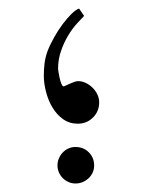

<svg xmlns="http://www.w3.org/2000/svg" viewBox="-20 -392 353 447"><path d="M210.9 -153.8Q210.9 -132.8 196.5 -118.4Q182.1 -104 161.1 -104Q141.6 -104 126.7 -114.7Q111.8 -125.5 102.1 -141.8Q92.3 -158.2 87.2 -178Q82 -197.8 82 -215.8Q82 -228.5 83.5 -242.7Q85 -256.8 90.3 -272Q96.7 -288.6 106.2 -305.4Q115.7 -322.3 126.2 -336.2Q136.7 -350.1 146.7 -359.9Q156.7 -369.6 164.1 -372.1L175.8 -355Q168.9 -348.1 158.4 -336.4Q147.9 -324.7 138.4 -308.8Q128.9 -293 122.1 -273.4Q115.2 -253.9 115.2 -231.9Q115.2 -230.5 116.2 -223.9Q117.2 -217.3 118.9 -210Q120.6 -202.6 123 -196.8Q125.5 -190.9 127.9 -190.9Q129.4 -190.9 133.3 -192.9Q137.2 -194.8 142.3 -197Q147.5 -199.2 152.6 -201.2Q157.7 -203.1 162.1 -203.1Q171.4 -203.1 180.2 -198.7Q189 -194.3 195.8 -187.5Q202.6 -180.7 206.8 -171.9Q210.9 -163.1 210.9 -153.8ZM199.2 -6.8Q199.2 2 195.8 9.5Q192.4 17.1 186.5 22.7Q180.7 28.3 172.9 31.7Q165 35.2 155.8 35.2Q147 35.2 139.4 31.7Q131.8 28.3 126.2 22.7Q120.6 17.1 117.2 9.5Q113.8 2 113.8 -6.8Q113.8 -15.6 117.2 -23.4Q120.6 -31.2 126.2 -37.1Q131.8 -43 139.4 -46.4Q147 -49.8 155.8 -49.8Q174.3 -49.8 186.8 -37.4Q199.2 -24.9 199.2 -6.8Z"/></svg>

Font: Scheherazade
Style: Regular
Weight: 400
Designer: SIL International
Foundry: SIL International
Version: Version 2.100 (build 932/914)